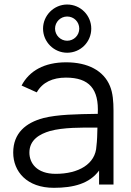

<svg xmlns="http://www.w3.org/2000/svg" viewBox="-20 -838 596 872"><path d="M78 -449.5 147 -418.5C173 -464.5 219.5 -485.5 279.5 -485.5C385 -485.5 430 -434 424 -321C325 -319.5 242.5 -318 177.5 -302C97 -280.5 40 -233.5 40 -145C40 -59 102 15 224.5 15C314 15 386.5 -4 430 -63.5V0H495.5V-335.5C495.5 -376 492.5 -416 479.5 -447C451 -517 379 -555 280.5 -555C181.5 -555 113 -516.5 78 -449.5ZM113.5 -145C113.5 -203.5 161 -229.5 207 -243C266.5 -259.5 350.5 -259 422.5 -258.5C422 -231.5 421 -197 418 -175C414.5 -92.5 336 -48.5 233 -48.5C146 -48.5 113.5 -98 113.5 -145ZM175.5 -708C175.5 -647.5 225 -598.5 285 -598.5C346 -598.5 394.5 -647.5 394.5 -708C394.5 -768 346 -817.5 285 -817.5C225 -817.5 175.5 -768 175.5 -708ZM230 -708C230 -738.5 255 -763 285 -763C316 -763 340 -738.5 340 -708C340 -678 316 -653 285 -653C255 -653 230 -678 230 -708Z"/></svg>

Font: Eudonet
Style: Regular
Weight: 400
Designer: Mikhail Sharanda
Foundry: Mikhail Sharanda
Version: Version 4.503;Glyphs 3.1.2 (3151)